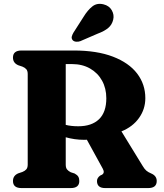

<svg xmlns="http://www.w3.org/2000/svg" viewBox="-20 -957 833 977"><path d="M719.5 -457.5Q719.5 -401.5 687.2 -356.5Q655 -311.5 598 -288.5L706 -112.5Q715.5 -96.5 724.5 -88.8Q733.5 -81 749 -74.5Q777.5 -62.5 777.5 -36Q777.5 0 734 0H515Q473.5 0 473.5 -36Q473.5 -51.5 489.5 -63.5L499 -68Q514.5 -77.5 503 -98.5L422 -246Q416 -245.5 409 -245.5Q383.5 -245.5 359.5 -249Q335.5 -252.5 314.5 -258.5V-119.5Q314.5 -103 321.2 -94.8Q328 -86.5 340 -80.5L360 -74Q373.5 -66.5 378.5 -57.8Q383.5 -49 383.5 -36Q383.5 0 340 0H89.5Q46 0 46 -36Q46 -63.5 73 -75L94 -82Q106.5 -87 113.8 -95.2Q121 -103.5 121 -119.5V-580.5Q121 -596.5 113.8 -604.8Q106.5 -613 94 -618L73 -625Q46 -636.5 46 -664Q46 -700 89.5 -700H355.5Q473 -700 554.5 -668.8Q636 -637.5 677.8 -582.8Q719.5 -528 719.5 -457.5ZM314.5 -631V-321.5Q342 -314.5 378.5 -314.5Q446.5 -314.5 483.8 -350.2Q521 -386 521 -457Q521 -507.5 499.2 -546.8Q477.5 -586 438 -608.5Q398.5 -631 346 -631ZM405 -871Q426 -905.5 449.8 -924.2Q473.5 -943 506.5 -935Q535.5 -928 548.8 -904.8Q562 -881.5 556 -857Q550 -831 530.8 -814.8Q511.5 -798.5 476.5 -785.5L388.5 -747.5Q378 -743.5 366.8 -744.8Q355.5 -746 349.5 -753Q343 -761.5 345.2 -770.8Q347.5 -780 353.5 -790.5Z"/></svg>

Font: Fraunces 9pt Soft
Style: Bold
Weight: 700
Version: Version 1.000;[b76b70a41]